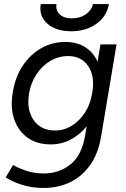

<svg xmlns="http://www.w3.org/2000/svg" viewBox="-20 -720 626 952"><path d="M232 -4Q163 -4 116.5 -37.5Q70 -71 50 -130Q30 -189 44 -266Q56 -339 93 -394.5Q130 -450 184.5 -481Q239 -512 304 -512Q362 -512 402.5 -486Q443 -460 464 -414L478 -500H558L482 -47Q468 40 427.5 97.5Q387 155 327.5 183.5Q268 212 198 212Q148 212 109.5 202Q71 192 45 179.5Q19 167 8 160L45 98Q62 109 103.5 124.5Q145 140 199 140Q273 140 329.5 95Q386 50 402 -49L410 -94Q376 -52 330.5 -28Q285 -4 232 -4ZM253 -73Q298 -73 336.5 -97Q375 -121 402 -163Q429 -205 437 -259L438 -263Q451 -342 417.5 -392Q384 -442 318 -442Q270 -442 229.5 -418Q189 -394 161 -352Q133 -310 124 -256Q115 -203 128.5 -161.5Q142 -120 174 -96.5Q206 -73 253 -73ZM334 -565Q257 -565 214.5 -603Q172 -641 182 -700H260Q255 -668 276.5 -648.5Q298 -629 336 -629Q377 -629 406 -649.5Q435 -670 441 -700H520Q510 -639 458 -602Q406 -565 334 -565Z"/></svg>

Font: Figtree
Style: Italic
Weight: 400
Italic angle: -9.5°
Foundry: Erik Kennedy
Version: Version 2.001; ttfautohint (v1.8.4.7-5d5b);gftools[0.9.27]